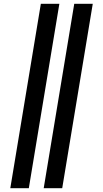

<svg xmlns="http://www.w3.org/2000/svg" viewBox="-20 -843 540 1006"><path d="M209 143 369 -823H466L306 143ZM34 143 194 -823H291L131 143Z"/></svg>

Font: Iosevka Term Curly XBd Obl
Style: Regular
Weight: 800
Italic angle: -9°
Designer: Belleve Invis
Foundry: Belleve Invis
Version: Version 32.3.0